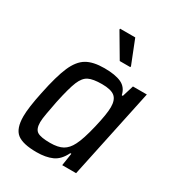

<svg xmlns="http://www.w3.org/2000/svg" viewBox="-176 -831 865 946"><g transform="rotate(30 256.5 -358.5)"><path d="M32 -113Q32 -163 52 -257Q74 -364 98 -419Q122 -474 159 -496Q196 -518 260 -518Q322 -518 356.5 -502Q391 -486 400 -445H406L426 -510H505L397 0H318L329 -71H323Q300 -24 264 -8Q228 8 176 8Q97 8 64.5 -18Q32 -44 32 -113ZM325 -128Q344 -164 363.5 -246Q383 -328 383 -367Q383 -409 361.5 -426.5Q340 -444 289 -444Q238 -444 213 -431.5Q188 -419 172.5 -381.5Q157 -344 138 -255Q130 -214 124 -180.5Q118 -147 118 -129Q118 -90 138 -77.5Q158 -65 211 -65Q256 -65 282 -79.5Q308 -94 325 -128ZM307 -586 228 -720 229 -725H315L368 -591L367 -586Z"/></g></svg>

Font: Saira Semi Condensed
Style: Italic
Weight: 400
Width: 4
Italic angle: -12°
Designer: Hector Gatti with collaboration of the Omnibus-Type team
Foundry: Omnibus-Type
Version: Version 1.001; ttfautohint (v1.8)